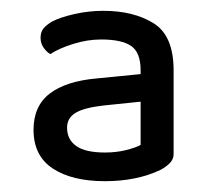

<svg xmlns="http://www.w3.org/2000/svg" viewBox="-20 -640 392 355"><path d="M174 -305Q113 -305 77.5 -328.5Q42 -352 42 -400Q42 -444 72 -467Q102 -490 159 -495L240 -503V-510Q240 -543 222.5 -555Q205 -567 167 -567Q142 -567 116 -559Q90 -551 73 -540Q66 -544 60.5 -552Q55 -560 55 -570Q55 -581 60.5 -587.5Q66 -594 76 -600Q91 -608 117.5 -614Q144 -620 171 -620Q227 -620 264 -597Q301 -574 301 -510V-355Q301 -346 294.5 -339Q288 -332 277 -326Q233 -305 174 -305ZM174 -358Q195 -358 213 -362.5Q231 -367 240 -372V-452L172 -445Q136 -441 120 -431.5Q104 -422 104 -404Q104 -382 121 -370Q138 -358 174 -358Z"/></svg>

Font: Baloo Paaji 2
Style: Regular
Weight: 400
Designer: Shuchita Grover, Noopur Datye and Ek Type
Foundry: Ek Type
Version: Version 1.700